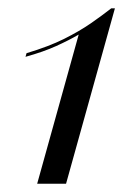

<svg xmlns="http://www.w3.org/2000/svg" viewBox="-20 -446 334 466"><path d="M70.2 0 171 -362.1Q147.6 -348.4 116.5 -334.3Q85.5 -320.2 41.9 -308.1L44.4 -316.9Q98.4 -333.1 135.5 -351.6Q172.6 -370.2 200 -389.1Q227.4 -408.1 250 -425.8H258.9L140.3 0Z"/></svg>

Font: Playfair 144pt Light
Style: Italic
Weight: 300
Italic angle: -15.6°
Designer: Claus Eggers Sørensen
Foundry: Claus Eggers Sørensen
Version: Version 2.001;gftools[0.9.30]